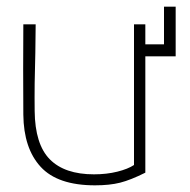

<svg xmlns="http://www.w3.org/2000/svg" viewBox="-20 -543 570 576"><path d="M416 -470V-25Q372 -3 340.5 5Q309 13 265 13Q153 13 102 -42.5Q51 -98 50 -199Q49 -335 50 -470H87L86 -385Q83 -288 84 -210Q85 -110 129.5 -65Q174 -20 262 -20Q300 -20 332 -28Q364 -36 382 -48V-470ZM472 -410V-523H507V-374H393V-410Z"/></svg>

Font: Kreadon
Style: Regular
Weight: 400
Designer: kohakuno
Foundry: StudioGnu
Version: Version 1.000;Glyphs 3.1.2 (3151)